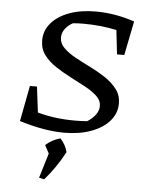

<svg xmlns="http://www.w3.org/2000/svg" viewBox="-53 -576 662 841"><g transform="rotate(5 277.5 -156.0)"><path d="M443 -353 431 -459Q360 -474 285 -474Q273 -474 261.5 -473.5Q250 -473 239 -472Q218 -461 205 -443.5Q192 -426 192 -405Q192 -380 212 -360Q232 -340 264 -322.5Q296 -305 331.5 -287.5Q367 -270 398.5 -249Q430 -228 450 -201.5Q470 -175 470 -139Q470 -96 441 -62.5Q412 -29 360.5 -10Q309 9 242 9Q155 9 45 -25L75 -182H106L120 -69Q196 -48 284 -48Q311 -48 338 -50Q361 -64 374.5 -82.5Q388 -101 388 -121Q388 -145 368 -164Q348 -183 316.5 -200Q285 -217 250 -235Q215 -253 183 -274Q151 -295 131 -322Q111 -349 111 -386Q111 -429 139.5 -462Q168 -495 218 -513.5Q268 -532 335 -532Q378 -532 421 -524.5Q464 -517 505 -503L475 -353ZM150 215 183 106 164 70Q190 46 228 35Q252 60 260 93Q222 164 173 220Z"/></g></svg>

Font: Piazzolla SC
Style: Italic
Weight: 400
Italic angle: -11.3°
Designer: Juan Pablo del Peral
Foundry: Huerta Tipografica
Version: Version 1.330